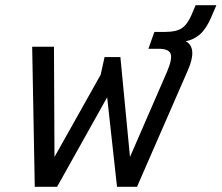

<svg xmlns="http://www.w3.org/2000/svg" viewBox="-20 -720 854 740"><path d="M114 0 104 -540H188L190 -115L368 -432L383 -500H444L481 -115L624 -444Q645 -494 637.5 -513Q630 -532 592 -532H552L575 -597H617Q658 -597 679.5 -610.5Q701 -624 717 -660L734 -700H814L793 -651Q774 -608 750.5 -587.5Q727 -567 696 -561Q742 -536 704 -449L508 0H431L393 -345L200 0Z"/></svg>

Font: Kanit Light
Style: Italic
Weight: 300
Italic angle: -12°
Designer: Katatrad Team
Foundry: CadsonDemak
Version: Version 2.000; ttfautohint (v1.8.3)